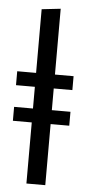

<svg xmlns="http://www.w3.org/2000/svg" viewBox="-54 -780 367 811"><g transform="rotate(5 129.5 -374.0)"><path d="M170 -410V-318H249V-259H170V0H90V-259H10V-318H90V-410H10V-469H90V-739L170 -748V-469H249V-410Z"/></g></svg>

Font: Fira Sans Compressed
Style: Regular
Weight: 400
Width: 1
Designer: bBox Type GmbH & Carrois Corporate GbR & Edenspiekermann AG
Foundry: bBox Type GmbH & Carrois Corporate GbR & Edenspiekermann AG
Version: Version 4.301